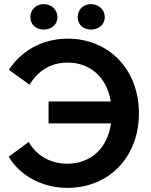

<svg xmlns="http://www.w3.org/2000/svg" viewBox="-20 -898 733 929"><path d="M191 -755C229 -755 258 -779 258 -815C258 -851 229 -878 191 -878C154 -878 127 -851 127 -815C127 -779 154 -755 191 -755ZM420 -755C458 -755 487 -779 487 -815C487 -851 458 -878 420 -878C382 -878 356 -851 356 -815C356 -779 382 -755 420 -755ZM306 11C510 11 652 -141 652 -348V-352C652 -559 509 -711 307 -711C185 -711 83 -652 23 -560L123 -488C165 -557 226 -595 306 -595H308C420 -595 498 -520 516 -407H215V-301H517C501 -184 422 -106 306 -106H305C224 -106 157 -145 119 -211L22 -140C76 -49 183 11 305 11Z"/></svg>

Font: Fixel Display SemiBold
Style: Regular
Weight: 600
Designer: AlfaBravo + MacPaw
Foundry: Kyrylo Tkachov, Marchela Mozhyna, Serhii Makarenko, Maria Weinstein, Zakhar Kryvoshyya
Version: Version 1.211